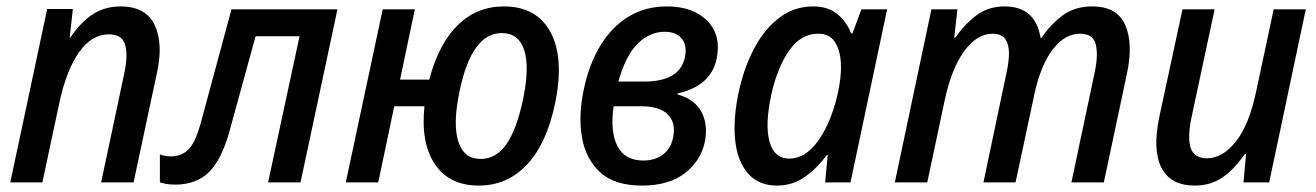

<svg xmlns="http://www.w3.org/2000/svg" viewBox="-20 -568 4099 598"><path d="M12 0 127 -540H207L197 -451H199Q233 -501 270.5 -524.5Q308 -548 355 -548Q434 -548 461.5 -490.5Q489 -433 469 -342L396 0H295L368 -344Q379 -398 369.5 -429.5Q360 -461 319 -461Q265 -461 226 -405Q187 -349 166 -253L112 0Z M525 7Q511 7 499 5Q487 3 478 0V-87Q494 -81 513 -81Q545 -81 566.5 -102Q588 -123 605 -184L701 -539H1031L916 0H815L913 -455H776L695 -160Q670 -70 630.5 -31.5Q591 7 525 7Z M1057 0 1172 -539H1272L1226 -320H1317Q1346 -431 1405.5 -489.5Q1465 -548 1549 -548Q1652 -548 1695 -467Q1738 -386 1709 -247Q1683 -121 1621.5 -55.5Q1560 10 1471 10Q1380 10 1335 -56Q1290 -122 1302 -237H1208L1158 0ZM1477 -73Q1525 -73 1557 -118.5Q1589 -164 1609 -258Q1630 -360 1612.5 -412.5Q1595 -465 1543 -465Q1448 -465 1411 -282Q1390 -181 1407.5 -127Q1425 -73 1477 -73Z M1979 10Q1894 10 1849 -31.5Q1804 -73 1792.5 -141Q1781 -209 1798 -288Q1814 -366 1849 -424.5Q1884 -483 1936.5 -515.5Q1989 -548 2057 -548Q2139 -548 2183 -503Q2227 -458 2212 -385Q2203 -342 2172 -315Q2141 -288 2090 -277V-274Q2144 -259 2165 -219Q2186 -179 2175 -125Q2163 -68 2113.5 -29Q2064 10 1979 10ZM2050 -469Q2004 -469 1966.5 -432.5Q1929 -396 1906 -314H1986Q2097 -314 2113 -389Q2121 -425 2104 -447Q2087 -469 2050 -469ZM1984 -68Q2021 -68 2046 -87.5Q2071 -107 2077 -143Q2085 -187 2059.5 -212Q2034 -237 1978 -237H1891Q1880 -158 1903 -113Q1926 -68 1984 -68Z M2400 10Q2342 10 2309 -28.5Q2276 -67 2269.5 -134Q2263 -201 2282 -287Q2299 -362 2331 -421Q2363 -480 2409 -514Q2455 -548 2513 -548Q2558 -548 2587 -525Q2616 -502 2631 -464H2635L2663 -539H2743L2629 0H2550L2558 -85H2555Q2524 -43 2486 -16.5Q2448 10 2400 10ZM2438 -74Q2488 -74 2527.5 -128.5Q2567 -183 2588 -271Q2601 -326 2599 -369.5Q2597 -413 2579.5 -438.5Q2562 -464 2527 -463Q2475 -463 2438 -410.5Q2401 -358 2382 -272Q2362 -178 2377 -126Q2392 -74 2438 -74Z M2767 0 2881 -539H2962L2952 -451H2956Q2982 -490 3019.5 -519Q3057 -548 3109 -548Q3205 -548 3221 -450H3224Q3251 -491 3289 -519.5Q3327 -548 3382 -548Q3459 -548 3484.5 -490.5Q3510 -433 3490 -339L3418 0H3317L3389 -340Q3401 -395 3393 -429Q3385 -463 3344 -463Q3296 -463 3258.5 -413.5Q3221 -364 3202 -276L3143 0H3043L3115 -342Q3122 -373 3122.5 -400.5Q3123 -428 3111.5 -445.5Q3100 -463 3071 -463Q3023 -463 2983 -408.5Q2943 -354 2922 -254L2868 0Z M3701 10Q3626 10 3597.5 -45.5Q3569 -101 3591 -205L3663 -539H3763L3691 -202Q3678 -140 3688.5 -107.5Q3699 -75 3739 -75Q3788 -75 3829.5 -127.5Q3871 -180 3893 -286L3947 -539H4047L3933 0H3853L3861 -88H3857Q3822 -38 3785.5 -14Q3749 10 3701 10Z"/></svg>

Font: Noto Sans SemiCondensed Medium
Style: Italic
Weight: 500
Width: 4
Italic angle: -12°
Designer: Monotype Design Team
Foundry: Monotype Imaging Inc.
Version: Version 2.013; ttfautohint (v1.8.4.7-5d5b)